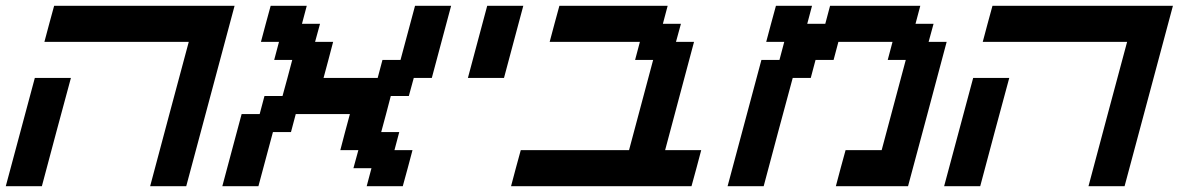

<svg xmlns="http://www.w3.org/2000/svg" viewBox="-20 -645 4082 665"><path d="M500 0H625Q652.8 -104 708.7 -312.3Q764.6 -520.5 792.5 -625H167.5Q161.6 -604 150.4 -562.3Q139.2 -520.5 133.8 -500H633.8Q611.3 -417 566.7 -250Q522 -83 500 0ZM0 0H125Q141.6 -62.5 175 -187.5Q208.5 -312.5 225.6 -375H100.6Q84 -312.5 50.3 -187.5Q16.6 -62.5 0 0Z M1250 0H1375Q1380.9 -21 1392.1 -62.5Q1403.3 -104 1408.7 -125H1346.2L1362.8 -187.5H1300.3Q1306.2 -208 1317.1 -249.8Q1328.1 -291.5 1333.5 -312.5H1396L1413.1 -375H1475.6Q1486.8 -416.5 1509 -500Q1531.2 -583.5 1542.5 -625H1417.5L1367.2 -437.5H1304.7L1288.1 -375H1100.6Q1106.4 -396 1117.4 -437.5Q1128.4 -479 1133.8 -500H1071.3L1088.4 -562.5H1025.9L1042.5 -625H917.5Q911.6 -604 900.4 -562.3Q889.2 -520.5 883.8 -500H946.3L929.7 -437.5H992.2Q986.8 -417 975.6 -375Q964.4 -333 958.5 -312.5H896L879.4 -250H816.9Q805.7 -208 783.4 -125Q761.2 -42 750 0H875L925.3 -187.5H987.8L1004.4 -250H1191.9Q1186 -229 1175 -187.3Q1164.1 -145.5 1158.7 -125H1221.2L1204.1 -62.5H1266.6Z M1600.6 -375H1725.6Q1736.8 -416.5 1759 -500Q1781.2 -583.5 1792.5 -625H1667.5Q1656.2 -583.5 1634 -500Q1611.8 -416.5 1600.6 -375Z M1750 0H2375Q2380.9 -21 2392.1 -62.5Q2403.3 -104 2408.7 -125H2283.7Q2300.3 -187.5 2333.7 -312.5Q2367.2 -437.5 2383.8 -500H2321.3L2338.4 -562.5H2275.9L2292.5 -625H1917.5Q1911.6 -604 1900.4 -562.3Q1889.2 -520.5 1883.8 -500H2196.3L2179.7 -437.5H2242.2L2158.7 -125H1783.7Q1777.8 -104 1766.6 -62.5Q1755.4 -21 1750 0Z M2875 0H3125Q3147.5 -83 3192.1 -250Q3236.8 -417 3258.8 -500H3196.3L3213.4 -562.5H3150.9L3167.5 -625H2855L2838.4 -562.5H2775.9L2792.5 -625H2667.5Q2661.6 -604 2650.4 -562.3Q2639.2 -520.5 2633.8 -500H2696.3L2679.7 -437.5H2617.2L2500 0H2625Q2641.6 -62.5 2675 -187.5Q2708.5 -312.5 2725.6 -375H2788.1L2804.7 -437.5H2867.2L2883.8 -500H3071.3L3054.7 -437.5H3117.2L3033.7 -125H2908.7Q2902.8 -104 2891.6 -62.5Q2880.4 -21 2875 0Z M3750 0H3875Q3902.8 -104 3958.7 -312.3Q4014.6 -520.5 4042.5 -625H3417.5Q3411.6 -604 3400.4 -562.3Q3389.2 -520.5 3383.8 -500H3883.8Q3861.3 -417 3816.7 -250Q3772 -83 3750 0ZM3250 0H3375Q3391.6 -62.5 3425 -187.5Q3458.5 -312.5 3475.6 -375H3350.6Q3334 -312.5 3300.3 -187.5Q3266.6 -62.5 3250 0Z"/></svg>

Font: Faithful 32x
Style: Oblique
Weight: 400
Foundry: Faithful Resource Pack
Version: Version 1.0; January 27, 2023